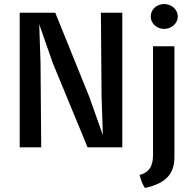

<svg xmlns="http://www.w3.org/2000/svg" viewBox="-20 -726 951 946"><path d="M77.1 -663.1H252.4L419.9 -249L486.8 -60.5L480.5 -249L477.1 -663.1H582.5V0H411.6L240.2 -415L173.3 -606.4L179.7 -415L183.1 0H77.1ZM733.9 -498H839.4V47.9Q839.4 78.6 831.5 102.8Q823.7 127 806.4 145.8Q789.1 164.6 761.5 178Q733.9 191.4 694.3 200.2Q685.1 186 679.9 173.8Q674.8 161.6 672.4 153.3Q669.4 143.6 668 135.7Q700.2 128.4 717 105Q733.9 81.5 733.9 39.1ZM788.6 -583.5Q774.9 -583.5 762.9 -588.4Q751 -593.3 741.9 -601.6Q732.9 -609.9 727.8 -620.8Q722.7 -631.8 722.7 -644.5Q722.7 -657.7 727.8 -668.9Q732.9 -680.2 741.9 -688.5Q751 -696.8 762.9 -701.4Q774.9 -706.1 788.6 -706.1Q802.2 -706.1 814.5 -701.4Q826.7 -696.8 835.9 -688.5Q845.2 -680.2 850.6 -668.9Q856 -657.7 856 -644.5Q856 -631.8 850.6 -620.8Q845.2 -609.9 835.9 -601.6Q826.7 -593.3 814.5 -588.4Q802.2 -583.5 788.6 -583.5Z"/></svg>

Font: Basic
Style: Regular
Weight: 400
Designer: Magnus Gaarde
Foundry: Magnus Gaarde
Version: Version 1.003; ttfautohint (v1.1) -l 6 -r 16 -G 0 -x 16 -D l